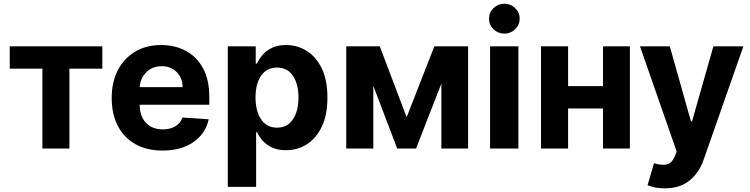

<svg xmlns="http://www.w3.org/2000/svg" viewBox="-20 -793 4006 1025"><path d="M32 -426.5V-545.5H526.3V-426.5H350.5V0H206.3V-426.5Z M846.9 10.7Q763.1 10.7 702.4 -23.6Q641.7 -57.9 609 -120.9Q576.3 -183.9 576.3 -270.2Q576.3 -354.4 609 -418Q641.7 -481.5 701.2 -517Q760.7 -552.6 840.9 -552.6Q913 -552.6 971.1 -522Q1029.1 -491.5 1063.2 -429.9Q1097.3 -368.3 1097.3 -275.6V-234H725.9V-233.7Q725.9 -172.6 759.2 -137.4Q792.6 -102.3 849.4 -102.3Q887.4 -102.3 915.1 -118.3Q942.8 -134.2 954.2 -165.5L1094.1 -156.2Q1078.1 -80.3 1013.1 -34.8Q948.2 10.7 846.9 10.7ZM725.9 -327.8H954.9Q954.5 -376.4 923.7 -408Q892.8 -439.6 843.4 -439.6Q793 -439.6 760.7 -407Q728.3 -374.3 725.9 -327.8Z M1196 204.5V-545.5H1345.2V-453.8H1351.9Q1362.2 -476.2 1381 -498.9Q1399.9 -521.7 1430.8 -537.1Q1461.6 -552.6 1507.1 -552.6Q1567.1 -552.6 1617.2 -521.5Q1667.3 -490.4 1697.6 -428.1Q1728 -365.8 1728 -272Q1728 -180.8 1698.5 -118.1Q1669 -55.4 1619 -23.3Q1568.9 8.9 1506.7 8.9Q1462.7 8.9 1432 -5.7Q1401.3 -20.2 1381.9 -42.4Q1362.6 -64.6 1351.9 -87.4H1347.3V204.5ZM1344.1 -272.7Q1344.1 -199.9 1374.1 -155.7Q1404.1 -111.5 1458.8 -111.5Q1514.6 -111.5 1544 -156.4Q1573.5 -201.3 1573.5 -272.7Q1573.5 -343.8 1544.2 -388Q1514.9 -432.2 1458.8 -432.2Q1403.8 -432.2 1373.9 -389Q1344.1 -345.9 1344.1 -272.7Z M2150.9 -167.3 2298.7 -545.5H2479V0H2336.3V-346.9L2201 0H2100.5L1973 -334.9V0H1828.5V-545.5H2007.5Z M2596.2 0V-545.5H2747.5V0ZM2672.2 -613.6Q2638.8 -613.6 2614.7 -636.9Q2590.6 -660.2 2590.6 -693.2Q2590.6 -726.2 2614.7 -749.6Q2638.8 -773.1 2672.2 -773.1Q2706 -773.1 2730.1 -749.6Q2754.3 -726.2 2754.3 -693.2Q2754.3 -660.2 2730.1 -636.9Q2706 -613.6 2672.2 -613.6Z M3012.8 -545.5V-333.1H3199.2V-545.5H3342.7V0H3199.2V-214.1H3012.8V0H2868.3V-545.5Z M3528.1 212.4Q3495.7 212.4 3472.8 206.9Q3449.9 201.3 3437.1 195.7L3471.2 78.5Q3511.4 90.6 3538.9 84.9Q3566.4 79.2 3582.4 41.9L3592.3 15.6L3396.7 -545.5H3555.8L3668.7 -144.9H3674.4L3788.4 -545.5H3948.5L3735.4 62.5Q3712.4 127.8 3661.8 170.1Q3611.2 212.4 3528.1 212.4Z"/></svg>

Font: Inter UI
Style: Bold
Weight: 700
Designer: Rasmus Andersson
Foundry: rsms
Version: 3.2;8d6f07862